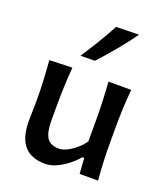

<svg xmlns="http://www.w3.org/2000/svg" viewBox="-144 -877 855 988"><g transform="rotate(20 284.0 -383.0)"><path d="M219 12Q140 12 102.5 -33.2Q65 -78.5 65 -166Q65 -198.5 66 -222.8Q67 -247 67 -272Q67 -338.5 64.2 -390.8Q61.5 -443 57 -497L182 -501Q177.5 -446.5 175.5 -394Q173.5 -341.5 173.5 -284V-205Q173.5 -145.5 192.2 -115.5Q211 -85.5 260 -85.5Q277.5 -85.5 301.2 -97Q325 -108.5 348.5 -128.2Q372 -148 389 -172V-284Q389 -341.5 387 -392.2Q385 -443 381 -497H505.5Q500.5 -443 498.2 -390.8Q496 -338.5 496 -272V-218Q496 -156 498 -105.2Q500 -54.5 505 0H404L398 -85.5H388Q368.5 -62 340.5 -39.8Q312.5 -17.5 281 -2.8Q249.5 12 219 12ZM200 -573Q233.5 -623.5 264 -674Q294.5 -724.5 321.5 -775L446.5 -778Q409 -725.5 366.8 -674.8Q324.5 -624 279 -574Z"/></g></svg>

Font: Commissioner Flair Medium
Style: Regular
Weight: 500
Designer: Kostas Bartsokas
Foundry: Kostas Bartsokas
Version: Version 1.000; ttfautohint (v1.8.3)